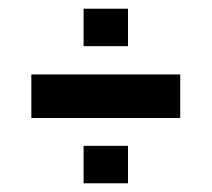

<svg xmlns="http://www.w3.org/2000/svg" viewBox="-20 -474 487 441"><path d="M172 -454H274V-368H172ZM52 -303H394V-203H52ZM172 -139H274V-53H172Z"/></svg>

Font: Saira ExtraCondensed
Style: Bold
Weight: 700
Width: 2
Designer: Hector Gatti with collaboration of the Omnibus-Type team
Foundry: Omnibus-Type
Version: Version 0.072; ttfautohint (v1.8)